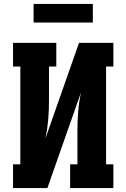

<svg xmlns="http://www.w3.org/2000/svg" viewBox="-20 -952 640 972"><path d="M46 0V-120H83V-615H46V-735H265V-615H228V-441Q228 -393 224 -345.5Q220 -298 210 -251L380 -735H554V-615H517V-120H554V0H335V-120H372V-294Q372 -342 376 -389.5Q380 -437 390 -484L220 0ZM450 -838H150V-932H450Z"/></svg>

Font: Iosevka Curly Slab HvEx
Style: Regular
Weight: 900
Width: 7
Monospace: yes
Designer: Belleve Invis
Foundry: Belleve Invis
Version: Version 11.1.0; ttfautohint (v1.8.3)